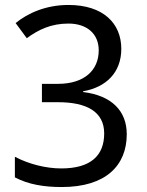

<svg xmlns="http://www.w3.org/2000/svg" viewBox="-20 -744 591 774"><path d="M229 10C408 10 491 -78 491 -203C491 -297 430 -359 315 -373V-376C407 -392 469 -451 469 -547C469 -650 396 -724 256 -724C165 -724 92 -691 43 -651L88 -590C136 -625 186 -649 256 -649C329 -649 378 -609 378 -541C378 -461 320 -406 214 -406H149V-332H214C329 -332 400 -294 400 -206C400 -118 347 -65 227 -65C166 -65 97 -82 40 -112V-29C95 0 158 10 229 10Z"/></svg>

Font: Noto Sans Gurmukhi UI
Style: Regular
Weight: 400
Designer: Jelle Bosma - Monotype Design Team
Foundry: Monotype Imaging Inc.
Version: Version 2.004